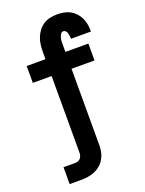

<svg xmlns="http://www.w3.org/2000/svg" viewBox="-174 -825 849 1123"><g transform="rotate(-20 250.0 -264.0)"><path d="M58 215V110H128Q138 110 147.5 107Q157 104 163.5 96.5Q170 89 172.5 79.5Q175 70 175 60V-415H58V-520H175V-567Q175 -589 178 -611Q181 -633 189 -653.5Q197 -674 211 -692Q225 -710 243.5 -722Q262 -734 284 -738.5Q306 -743 328 -743Q349 -743 369 -739.5Q389 -736 407 -726.5Q425 -717 439.5 -702Q454 -687 463 -668.5Q472 -650 476 -630Q480 -610 480 -590V-581H356V-584Q356 -592 355 -600.5Q354 -609 351.5 -617Q349 -625 343 -631.5Q337 -638 328 -638Q318 -638 312 -628.5Q306 -619 303 -608.5Q300 -598 299.5 -587.5Q299 -577 299 -567V-520H442V-415H299V60Q299 82 294.5 103.5Q290 125 279 144Q268 163 251 177.5Q234 192 214 200.5Q194 209 172 212Q150 215 128 215Z"/></g></svg>

Font: Iosevka SS18 Extrabold
Style: Regular
Weight: 800
Monospace: yes
Designer: Belleve Invis
Foundry: Belleve Invis
Version: Version 25.1.1; ttfautohint (v1.8.4)